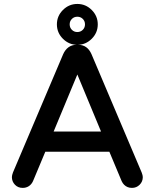

<svg xmlns="http://www.w3.org/2000/svg" viewBox="-20 -919 769 954"><path d="M481.9 -265.6 364.3 -548.8 246.6 -265.6ZM39.1 -39.1Q39.1 -47.4 44.4 -62L293.9 -649.9Q303.7 -671.9 320.3 -684.1Q336.9 -696.3 359.4 -696.3H369.1Q414.1 -696.3 434.6 -649.9L684.1 -61.5Q689.5 -47.4 689.5 -39.1Q689.5 -16.6 673.8 -1Q658.2 14.6 635.7 14.6Q612.3 14.6 596.7 -1Q589.4 -8.3 584.5 -19L523.4 -165H205.1L144 -19Q136.7 -2.9 123.3 5.9Q109.9 14.6 92.8 14.6Q69.3 14.6 54.2 -1.2Q39.1 -17.1 39.1 -39.1ZM391.4 -770.8Q402.3 -781.7 402.3 -797.9Q402.3 -814 391.4 -825Q380.4 -835.9 364.3 -835.9Q348.1 -835.9 337.2 -825Q326.2 -814 326.2 -797.9Q326.2 -781.7 337.2 -770.8Q348.1 -759.8 364.3 -759.8Q380.4 -759.8 391.4 -770.8ZM292.7 -726.3Q262.7 -756.3 262.7 -797.9Q262.7 -839.4 292.7 -869.4Q322.8 -899.4 364.3 -899.4Q405.8 -899.4 435.8 -869.4Q465.8 -839.4 465.8 -797.9Q465.8 -756.3 435.8 -726.3Q405.8 -696.3 364.3 -696.3Q322.8 -696.3 292.7 -726.3Z"/></svg>

Font: YuPearl-SemiBold
Style: SemiBold
Weight: 600
Designer: Max Yao
Foundry: Max-Everyday
Version: Version 1.011; ttfautohint (v1.8.3)